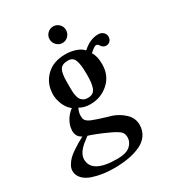

<svg xmlns="http://www.w3.org/2000/svg" viewBox="-202 -711 945 1055"><g transform="rotate(-30 270.5 -183.5)"><path d="M334 -272V-291Q334 -347.2 323.2 -374.5Q312.5 -401.9 282.2 -401.9Q242.2 -401.9 230 -378.7Q217.8 -355.5 217.8 -304.2V-263.2Q217.8 -247.6 218.5 -236.3Q219.2 -225.1 222.7 -211.4Q226.1 -197.8 231.9 -189.2Q237.8 -180.7 248.8 -174.8Q259.8 -168.9 274.9 -168.9Q293.9 -168.9 306.2 -176.8Q318.4 -184.6 324 -200.7Q329.6 -216.8 331.5 -232.2Q333.5 -247.6 334 -272ZM168 9.8Q128.4 38.6 113.3 55.7Q87.4 85 86.9 112.8Q86.9 202.1 247.1 202.1Q304.7 202.1 329.8 179.7Q355 157.2 355 127Q355 105 343.8 92.3Q332.5 79.6 294.9 61Q291 58.6 279.8 54.2Q254.4 42 217.3 27.3Q180.2 12.7 168 9.8ZM435.1 -291Q435.1 -219.2 386.2 -175.5Q337.4 -131.8 270 -131.8Q230.5 -131.8 202.1 -148.9Q186 -117.2 191.9 -87.9V-85Q197.3 -66.9 225.6 -54.9Q253.9 -43 320.3 -23.4Q323.7 -22.5 325.2 -22Q327.6 -21.5 332.5 -20Q337.4 -18.6 339.8 -18.1Q384.3 -2.4 415.5 27.8Q446.8 58.1 446.8 100.1Q446.8 136.2 428.5 163.3Q410.2 190.4 377.2 206.3Q344.2 222.2 301.5 230Q258.8 237.8 206.1 237.8Q171.9 237.8 138.9 233.2Q106 228.5 73.2 217.8Q40.5 207 20.3 186Q0 165 0 136.2Q0 119.1 10.5 101.3Q21 83.5 33.9 70.6Q46.9 57.6 69.8 42.2Q92.8 26.9 106.2 19Q119.6 11.2 142.1 -1Q108.9 -16.1 108.9 -56.2Q108.9 -61 109.9 -64Q111.3 -89.8 127.2 -117.4Q143.1 -145 169.9 -165Q145 -184.1 131.1 -216.6Q117.2 -249 117.2 -283.2Q117.2 -289.1 118.2 -292Q121.1 -353 165.5 -396Q210 -439 286.1 -439Q320.3 -439 350.6 -428.7Q380.9 -418.5 397 -399.9Q444.8 -443.8 497.1 -443.8Q516.1 -443.8 528.6 -432.4Q541 -420.9 541 -404.8Q541 -388.2 531 -377.7Q521 -367.2 505.9 -367.2Q486.3 -367.2 474.1 -387.2Q467.8 -397.9 457 -397.9Q445.8 -397.9 416 -370.1Q435.1 -343.3 435.1 -291ZM356.9 -553.2Q356.9 -531.2 341.8 -515.6Q326.7 -500 305.2 -500Q283.7 -500 268.3 -515.9Q252.9 -531.7 252.9 -553.2Q252.9 -574.7 268.3 -589.8Q283.7 -605 305.2 -605Q326.7 -605 341.8 -589.8Q356.9 -574.7 356.9 -553.2Z"/></g></svg>

Font: Common Serif SemiBold
Style: Italic
Weight: 600
Italic angle: -12°
Designer: Philipp H. Poll, Khaled Hosny
Foundry: Stefan Peev, Context Ltd.
Version: Version 1.026